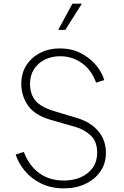

<svg xmlns="http://www.w3.org/2000/svg" viewBox="-20 -1023 679 1055"><path d="M332 12Q398 12 450 -13Q502 -38 532 -81.5Q562 -125 562 -183Q562 -253 520 -302.5Q478 -352 405 -374L279 -412Q203 -435 174 -471Q145 -507 145 -562Q145 -609 167 -643Q189 -677 226.5 -695.5Q264 -714 310 -714Q376 -714 429 -677Q482 -640 508 -569L553 -583Q539 -629 504.5 -668.5Q470 -708 420.5 -732.5Q371 -757 309 -757Q249 -757 201 -732.5Q153 -708 125 -664.5Q97 -621 97 -563Q97 -496 134 -443Q171 -390 257 -365L396 -325Q443 -312 478.5 -278.5Q514 -245 514 -184Q514 -136 490 -102Q466 -68 425 -49.5Q384 -31 331 -31Q252 -31 196 -71.5Q140 -112 111 -188L66 -174Q81 -127 116.5 -84Q152 -41 206.5 -14.5Q261 12 332 12ZM300 -859H339L430 -1003H378Z"/></svg>

Font: Plus Jakarta Sans ExtraLight
Style: Regular
Weight: 200
Designer: Gumpita Rahayu
Foundry: Tokotype
Version: Version 2.004; ttfautohint (v1.8.3)